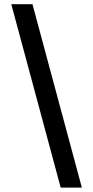

<svg xmlns="http://www.w3.org/2000/svg" viewBox="-20 -753 440 907"><path d="M266.7 133.3H366.7L133.3 -733.3H33.3Z"/></svg>

Font: BoonHome
Style: Bold
Weight: 700
Designer: Sungsit Sawaiwan
Foundry: Sungsit Sawaiwan
Version: Version 0.2